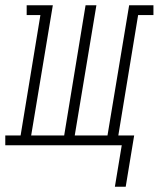

<svg xmlns="http://www.w3.org/2000/svg" viewBox="-63 -550 601 727"><path d="M372 157 398 0H-43V-37H15L90 -493H38V-530H137L55 -37H180L261 -530H302L220 -37H344L426 -530H518V-493H460L385 -37H445L413 157Z"/></svg>

Font: Iosevka Slab XLtObl
Style: Regular
Weight: 200
Italic angle: -9°
Monospace: yes
Designer: Belleve Invis
Foundry: Belleve Invis
Version: Version 11.1.1; ttfautohint (v1.8.3)